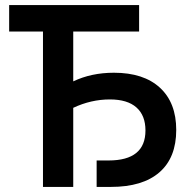

<svg xmlns="http://www.w3.org/2000/svg" viewBox="-20 -735 752 755"><path d="M149 0V-611H16V-715H527V-611H268V-415Q339 -449 428 -449Q545 -449 609 -390Q673 -331 673 -224Q673 -115 607 -57.5Q541 0 416 0H360V-104H407Q552 -104 552 -222Q552 -281 516.5 -312.5Q481 -344 412 -344Q338 -344 268 -311V0Z"/></svg>

Font: Wix Madefor Text SemiBold
Style: Regular
Weight: 600
Designer: Dalton Maag Ltd
Foundry: Dalton Maag Ltd
Version: Version 3.100